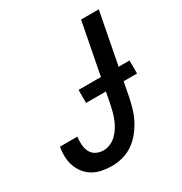

<svg xmlns="http://www.w3.org/2000/svg" viewBox="-161 -789 872 920"><g transform="rotate(-30 275.0 -329.0)"><path d="M197 12Q170 12 143 7Q116 2 94 -10.5Q72 -23 56 -42.5Q40 -62 31 -86.5Q22 -111 21 -138Q20 -165 25 -193H121Q118 -171 119.5 -149.5Q121 -128 130 -110Q139 -92 157.5 -82.5Q176 -73 198 -73Q216 -73 235 -81Q254 -89 269 -103.5Q284 -118 295 -135.5Q306 -153 313.5 -171.5Q321 -190 326 -208.5Q331 -227 335 -246L417 -670H515L430 -230Q424 -201 415.5 -172.5Q407 -144 392.5 -116.5Q378 -89 358 -64.5Q338 -40 312 -22Q286 -4 256 4Q226 12 197 12ZM520 -312H238V-384H520Z"/></g></svg>

Font: Lode Dark Term
Style: Bold Italic
Weight: 700
Italic angle: -11°
Monospace: yes
Designer: Belleve Invis
Foundry: Belleve Invis
Version: Version 29.2.0